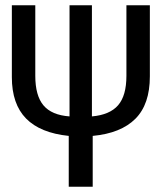

<svg xmlns="http://www.w3.org/2000/svg" viewBox="-20 -709 614 729"><path d="M549 -689V-419Q549 -313 494 -258Q439 -203 332 -193V0H241V-193Q133 -204 79 -259Q25 -314 25 -416V-689H114V-421Q114 -346 145 -309Q176 -272 244 -267V-689H329V-267Q397 -273 428.5 -309.5Q460 -346 460 -421V-689Z"/></svg>

Font: Fira Sans Compressed
Style: Regular
Weight: 400
Width: 1
Designer: bBox Type GmbH & Carrois Corporate GbR & Edenspiekermann AG
Foundry: bBox Type GmbH & Carrois Corporate GbR & Edenspiekermann AG
Version: Version 4.301